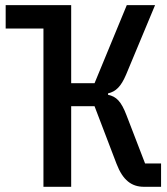

<svg xmlns="http://www.w3.org/2000/svg" viewBox="-20 -718 640 738"><path d="M147 0H253.6V-309.7H343.4L427.9 -88.4C452.1 -25.2 485.8 0 533.4 0H599.1V-89.8H537.6L466.3 -274.9C445.7 -328.8 427.2 -346.9 395.2 -353.7V-359C425.8 -366.1 445.3 -385.7 464.8 -431.5L576 -698.2H467.3L343.4 -398.1H253.6V-698.2H1.8V-608.3H147Z"/></svg>

Font: Margiela Mono Medium
Style: Regular
Weight: 500
Designer: Mike Abbink, Paul van der Laan, Pieter van Rosmalen
Foundry: Bold Monday
Version: Version 2.003 2021